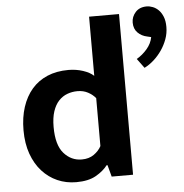

<svg xmlns="http://www.w3.org/2000/svg" viewBox="-53 -788 815 850"><g transform="rotate(-5 354.5 -363.0)"><path d="M372 -714H505V0H410L396 -52H392Q373 -27 339.5 -8Q306 11 252 11Q207 11 168.5 -6Q130 -23 101 -55Q72 -87 55.5 -133Q39 -179 39 -238Q39 -295 54 -341Q69 -387 97 -419.5Q125 -452 166 -469.5Q207 -487 260 -487Q294 -487 324.5 -477Q355 -467 372 -451ZM372 -352Q359 -368 338.5 -379Q318 -390 292 -390Q268 -390 246.5 -382Q225 -374 208.5 -356.5Q192 -339 182.5 -310.5Q173 -282 173 -241Q173 -161 205.5 -124Q238 -87 285 -87Q317 -87 339 -102.5Q361 -118 372 -139ZM621 -604Q596 -609 579 -626Q562 -643 562 -671Q562 -697 580 -717Q598 -737 630 -737Q643 -737 657 -731.5Q671 -726 682.5 -714.5Q694 -703 701.5 -684.5Q709 -666 709 -639Q709 -611 699.5 -585Q690 -559 674.5 -536.5Q659 -514 639 -496Q619 -478 597 -467L566 -509Q592 -524 612.5 -548Q633 -572 638 -600Z"/></g></svg>

Font: Mukta Malar
Style: Bold
Weight: 700
Designer: Aadarsh Rajan, Girish Dalvi, Yashodeep Gholap
Foundry: Ek Type
Version: Version 2.538;PS 1.000;hotconv 16.6.51;makeotf.lib2.5.65220;